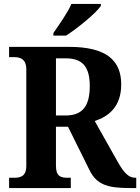

<svg xmlns="http://www.w3.org/2000/svg" viewBox="-20 -951 709 971"><path d="M250 -784V-771H314C374 -809 467 -886 490 -921V-931H341C322 -886 278 -825 250 -784ZM26 0H338V-52H321C288 -52 263 -59 263 -112V-310H324L433 -90C470 -15 528 0 637 0H669V-52H664C630 -52 606 -78 574 -135L459 -339C530 -362 593 -412 593 -524C593 -645 519 -714 329 -714H26V-662H52C80 -662 113 -654 113 -601V-112C113 -59 83 -52 52 -52H26ZM312 -367H263V-656H312C396 -656 434 -615 434 -516C434 -418 400 -367 312 -367Z"/></svg>

Font: Noto Serif Georgian SemiCondensed Bold
Style: Regular
Weight: 700
Width: 4
Designer: Monotype Design Team, Akaki Razmadze
Foundry: Google LLC
Version: Version 2.003